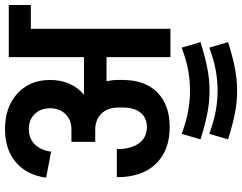

<svg xmlns="http://www.w3.org/2000/svg" viewBox="-120 -580 966 766"><g transform="rotate(-90 363.0 -197.0)"><path d="M726 -557H631V0H518V-255H422Q427 -232 427 -210V-190Q427 -102 377.5 -52.5Q328 -3 239 -3Q145 -3 92 -58.5Q39 -114 39 -214H151Q151 -158 174 -126Q197 -94 239 -94Q276 -94 296.5 -119.5Q317 -145 317 -190V-209Q317 -250 293 -275Q269 -300 229 -300H180V-395H230Q267 -395 290.5 -418.5Q314 -442 314 -480Q314 -518 291 -541.5Q268 -565 231 -565Q193 -565 169.5 -540.5Q146 -516 141 -476L37 -496Q48 -574 99 -617Q150 -660 230 -660H231Q319 -660 373 -610.5Q427 -561 427 -480Q427 -438 412 -403.5Q397 -369 368 -345H369H518V-645H726ZM578 120Q517 139 472.5 147.5Q428 156 384 156Q340 156 295.5 147.5Q251 139 190 120L212 45Q265 64 305 71Q345 78 384 78Q424 78 464 71Q504 64 556 45ZM556 155 578 230Q517 249 472.5 257.5Q428 266 384 266Q340 266 295.5 257.5Q251 249 190 230L212 155Q265 174 305 181Q345 188 384 188Q424 188 464 181Q504 174 556 155Z"/></g></svg>

Font: Akshar Medium
Style: Regular
Weight: 500
Designer: Tall Chai
Foundry: Tall Chai
Version: Version 1.000